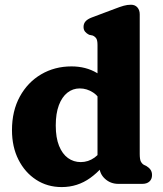

<svg xmlns="http://www.w3.org/2000/svg" viewBox="-20 -769 683 803"><path d="M395.8 -100.8 387.8 -104V-580.4Q387.8 -600.8 382.4 -608.6Q376.9 -616.4 367.6 -620.4L352.6 -623.6Q342.3 -628.8 335.9 -636.5Q329.4 -644.2 329.4 -656.4Q329.4 -670.2 337.9 -679.8Q346.3 -689.4 364.6 -696.2L460.4 -732.2Q482.3 -740.7 497.2 -744.9Q512.1 -749.2 527.8 -749.2Q544.8 -749.2 554.6 -738Q564.4 -726.8 564.4 -709.2V-125.8Q564.4 -102.9 568.9 -93.8Q573.5 -84.7 581.4 -79.8L592 -74.8Q603.4 -68 609.6 -59Q615.8 -50 615.8 -36.8Q615.8 -19.7 604.9 -9.8Q594.1 0 574.8 0H475Q442.3 0 419.1 -21.2Q395.8 -42.5 395.8 -73.4ZM30.1 -224.7Q30.1 -305 62.9 -365Q95.7 -425 152.1 -458.1Q208.5 -491.3 278.9 -491.3Q339.6 -491.3 385.8 -463.6Q432 -436 463.1 -383L416.1 -324.3Q395.5 -365 369.4 -382.1Q343.3 -399.2 313.5 -399.2Q284.5 -399.2 261.8 -381.3Q239.1 -363.4 226.1 -328.8Q213.2 -294.1 213.2 -244.2Q213.2 -193.2 226.9 -159.2Q240.6 -125.2 264.2 -108.1Q287.9 -91.1 317.6 -91.1Q349.3 -91.1 375.5 -110Q401.8 -128.9 421.5 -167.1L451.4 -129.3Q410.7 -63.1 357.5 -24.8Q304.3 13.4 238.1 13.4Q178.2 13.4 131.3 -17.1Q84.3 -47.6 57.2 -101.2Q30.1 -154.8 30.1 -224.7Z"/></svg>

Font: Fraunces SuperSoft 9pt
Style: Regular
Weight: 900
Version: Version 1.000;[b76b70a41]